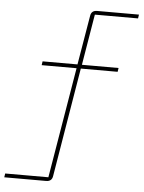

<svg xmlns="http://www.w3.org/2000/svg" viewBox="-86 -745 745 992"><g transform="rotate(5 287.0 -249.0)"><path d="M-23 180H201L297 -394H116L119 -414H300L343 -669Q347 -698 377 -698H594L591 -678H367L323 -414H513L510 -394H319L225 171Q221 200 191 200H-26Z"/></g></svg>

Font: IBM Plex Mono Thin
Style: Regular
Weight: 100
Monospace: yes
Designer: Mike Abbink, Paul van der Laan, Pieter van Rosmalen
Foundry: Bold Monday
Version: Version 2.3